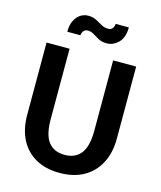

<svg xmlns="http://www.w3.org/2000/svg" viewBox="-134 -1012 943 1128"><g transform="rotate(15 337.5 -448.0)"><path d="M205 -700V-271Q205 -176 239 -133Q273 -90 337 -90Q402 -90 436 -133.5Q470 -177 470 -271V-700H610V-262Q610 -176 577 -112.5Q544 -49 483 -14.5Q422 20 336 20Q251 20 190 -14.5Q129 -49 97 -112Q65 -175 65 -262V-700ZM406 -787Q377 -787 356.5 -798Q336 -809 319 -820Q302 -831 282 -831Q251 -831 246 -793H166Q166 -833 179.5 -860.5Q193 -888 214.5 -902Q236 -916 262 -916Q290 -916 311 -905Q332 -894 351 -883Q370 -872 391 -872Q409 -872 418 -882Q427 -892 429 -911H509Q509 -850 478 -818.5Q447 -787 406 -787Z"/></g></svg>

Font: Moderustic SemiBold
Style: Regular
Weight: 600
Designer: Tural Alisoy
Foundry: TAFT Foundry
Version: Version 2.120